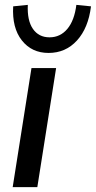

<svg xmlns="http://www.w3.org/2000/svg" viewBox="-20 -767 393 787"><path d="M32 0 109 -488H210L133 0ZM179 -550Q110 -550 69.5 -601.5Q29 -653 34 -741L94 -747Q91 -683 115 -648.5Q139 -614 183 -614Q227 -614 256 -648.5Q285 -683 293 -747L353 -741Q342 -652 295.5 -601Q249 -550 179 -550Z"/></svg>

Font: Nunito Sans SemiBold
Style: Italic
Weight: 600
Italic angle: -9°
Designer: Vernon Adams
Foundry: Vernon Adams
Version: Version 3.006; ttfautohint (v1.8.3)